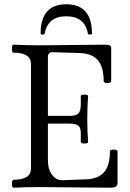

<svg xmlns="http://www.w3.org/2000/svg" viewBox="-20 -875 606 898"><path d="M169.9 -717.8Q169.9 -855 290 -855Q410.2 -855 410.2 -717.8Q410.2 -713.4 400.9 -713.4Q391.6 -713.4 391.1 -717.8Q376.5 -798.8 290 -798.8Q203.6 -798.8 189 -717.8Q187.5 -713.4 178.7 -713.1Q169.9 -712.9 169.9 -717.8ZM43 2.9Q36.1 2.9 36.1 -15.1Q36.1 -33.2 43 -34.2Q125 -34.2 125 -86.9V-575.2Q125 -628.9 42 -628.9Q35.6 -628.9 35.9 -647.5Q36.1 -666 42 -666Q103.5 -663.1 165 -663.1Q216.3 -663.1 317.6 -664.6Q418.9 -666 469.2 -666Q485.8 -666 492.9 -662.6Q500 -659.2 500 -650.9V-496.1Q500 -486.8 482.4 -486.8Q464.8 -486.8 464.8 -496.1Q464.8 -562 437.3 -593.8Q409.7 -625.5 351.1 -627L224.1 -630.9Q204.1 -630.9 204.1 -606.9V-333H304.2Q335 -333 346.4 -344Q357.9 -355 357.9 -387.2V-425.8Q357.9 -432.6 375 -432.6Q392.1 -432.6 392.1 -425.8Q388.2 -377.4 388.2 -317.9Q388.2 -259.3 392.1 -210.9Q392.1 -204.1 375 -203.9Q357.9 -203.6 357.9 -210.9V-252Q357.9 -277.8 346.2 -287.4Q334.5 -296.9 304.2 -296.9H204.1V-125Q204.1 -82.5 223.9 -56.9Q243.7 -31.2 273.9 -32.2L379.9 -36.1Q438.5 -37.6 466.3 -69.3Q494.1 -101.1 494.1 -167Q494.1 -175.3 512 -175.3Q529.8 -175.3 529.8 -167V-20Q529.8 -7.8 521.7 -2.4Q513.7 2.9 495.1 2.9Q440.4 2.9 331.1 1.5Q221.7 0 167 0Q104.5 0 43 2.9Z"/></svg>

Font: Junicode SmCond
Style: Regular
Weight: 400
Width: 4
Designer: Peter S. Baker
Version: Version 2.206